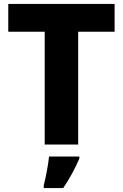

<svg xmlns="http://www.w3.org/2000/svg" viewBox="-20 -734 625 975"><path d="M377 0H207V-573H22V-714H562V-573H377ZM383 71Q367 108 347.5 144.5Q328 181 301 221H202V208Q210 177 218 134.5Q226 92 229 61H383Z"/></svg>

Font: Noto Sans Bengali ExtraBold
Style: Regular
Weight: 800
Designer: Jelle Bosma - Monotype Design Team
Foundry: Monotype Imaging Inc.
Version: Version 2.003; ttfautohint (v1.8.4.7-5d5b)